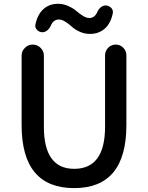

<svg xmlns="http://www.w3.org/2000/svg" viewBox="-20 -969 772 1002"><path d="M367.2 12.7Q92.8 12.7 92.8 -316.4V-678.7Q92.8 -702.1 109.9 -719.2Q127 -736.3 150.4 -736.3H151.4Q174.8 -736.3 191.9 -719.2Q209 -702.1 209 -678.7V-307.6Q209 -87.9 367.2 -87.9Q528.3 -87.9 528.3 -307.6V-679.7Q528.3 -703.1 544.4 -719.7Q560.5 -736.3 584 -736.3Q607.4 -736.3 623.5 -719.7Q639.6 -703.1 639.6 -679.7V-316.4Q639.6 12.7 367.2 12.7ZM449.2 -792Q420.9 -792 395.5 -803.7Q370.1 -815.4 355 -829.6Q339.8 -843.8 321.3 -855.5Q302.7 -867.2 287.1 -867.2Q258.8 -867.2 245.1 -835Q238.3 -819.3 225.6 -809.6Q212.9 -799.8 198.2 -800.8Q181.6 -802.7 171.9 -814.5Q164.1 -823.2 164.1 -835Q164.1 -837.9 165 -841.8Q175.8 -893.6 206.5 -921.4Q237.3 -949.2 283.2 -949.2Q310.5 -949.2 336.4 -937.5Q362.3 -925.8 377.9 -912.1Q393.6 -898.4 412.1 -886.7Q430.7 -875 446.3 -875Q473.6 -875 487.3 -905.3Q494.1 -921.9 506.8 -931.6Q519.5 -941.4 534.2 -940.4Q550.8 -938.5 561.5 -926.8Q569.3 -917 569.3 -906.2Q569.3 -902.3 568.4 -898.4Q557.6 -846.7 526.4 -819.3Q495.1 -792 449.2 -792Z"/></svg>

Font: Gen Jyuu Gothic P Medium
Style: Regular
Weight: 500
Designer: [Source Han Sans]
Ryoko NISHIZUKA  (kana & ideographs); Paul D. Hunt (Latin, Greek & Cyrillic); Wenlong ZHANG  (bopomofo
Version: Version 1.002.20150607